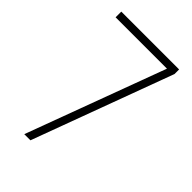

<svg xmlns="http://www.w3.org/2000/svg" viewBox="-214 -799 883 883"><g transform="rotate(45 227.5 -357.0)"><path d="M118 0H158L411 -684V-714H35V-677H369Z"/></g></svg>

Font: Noto Sans Tamil Condensed ExtraLight
Style: Regular
Weight: 200
Width: 3
Designer: Jelle Bosma - Monotype Design Team
Foundry: Monotype Imaging Inc.
Version: Version 2.004